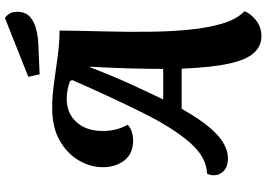

<svg xmlns="http://www.w3.org/2000/svg" viewBox="-171 -751 1082 780"><g transform="rotate(-90 370.0 -361.0)"><path d="M613 160Q573 160 545 129.5Q517 99 501.5 28Q486 -43 481 -164H318Q275 -88 239.5 -47.5Q204 -7 174 8.5Q144 24 119 24Q82 24 64.5 6Q47 -12 48 -35Q48 -50 55 -61Q122 -63 181.5 -131.5Q241 -200 302 -322.5Q363 -445 435 -609L430 -618Q416 -623 397 -627Q378 -631 359 -631Q301 -631 265.5 -593Q230 -555 228 -492Q227 -464 232.5 -438Q238 -412 253 -383Q240 -371 222.5 -366Q205 -361 191 -361Q134 -361 106.5 -399Q79 -437 81 -490Q82 -537 109 -583Q136 -629 189 -659.5Q242 -690 322 -690Q369 -690 423 -682.5Q477 -675 532 -667.5Q587 -660 636 -660Q635 -576 632.5 -482Q630 -388 631 -296Q632 -209 639.5 -132.5Q647 -56 664.5 2Q682 60 714 91Q707 114 679 137Q651 160 613 160ZM356 -239H480Q480 -291 482 -370Q484 -449 489 -537H487Q452 -445 417.5 -370Q383 -295 356 -239ZM458 -741 448 -787 687 -882Q712 -865 712 -833Q712 -798 691.5 -780Q671 -762 639.5 -754.5Q608 -747 575 -746Z"/></g></svg>

Font: Sansita Swashed SemiBold
Style: Regular
Weight: 600
Designer: Pablo Cosgaya
Foundry: Omnibus-Type
Version: Version 1.003; ttfautohint (v1.8.3)